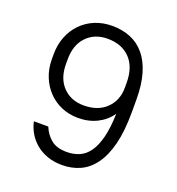

<svg xmlns="http://www.w3.org/2000/svg" viewBox="-130 -813 855 926"><g transform="rotate(20 297.5 -350.0)"><path d="M290 7Q248 7 214.5 -5Q181 -17 156 -37.5Q131 -58 114.5 -85.5Q98 -113 91 -145H165Q180 -108 209 -84Q238 -60 290 -60Q325 -60 354 -72.5Q383 -85 404 -114.5Q425 -144 437.5 -193Q450 -242 452 -315Q425 -276 382 -254.5Q339 -233 285 -233Q239 -233 200 -249.5Q161 -266 132 -296Q103 -326 86.5 -367Q70 -408 70 -458V-482Q70 -531 86.5 -572.5Q103 -614 132.5 -644Q162 -674 202 -690.5Q242 -707 290 -707Q342 -707 384.5 -689.5Q427 -672 457 -636Q487 -600 503.5 -544.5Q520 -489 520 -412V-348Q520 -251 503 -183.5Q486 -116 455 -73.5Q424 -31 382 -12Q340 7 290 7ZM142 -458Q142 -384 183 -341.5Q224 -299 290 -299Q363 -299 405.5 -340.5Q448 -382 448 -448V-472Q448 -553 405.5 -597Q363 -641 290 -641Q224 -641 183 -598.5Q142 -556 142 -482Z"/></g></svg>

Font: PT Root UI
Style: Regular
Weight: 400
Designer: Vitaly Kuzmin
Foundry: ParaType Ltd.
Version: Version 2.001G